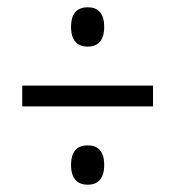

<svg xmlns="http://www.w3.org/2000/svg" viewBox="-20 -621 482 527"><path d="M221 -493C246 -493 266 -507 266 -547C266 -588 246 -601 221 -601C195 -601 175 -588 175 -547C175 -507 195 -493 221 -493ZM41 -386V-329H400V-386ZM221 -114C246 -114 266 -128 266 -168C266 -209 246 -222 221 -222C195 -222 175 -209 175 -168C175 -128 195 -114 221 -114Z"/></svg>

Font: Noto Serif Sinhala ExtraCondensed
Style: Regular
Weight: 400
Width: 2
Designer: Jelle Bosma - Monotype Design Team
Foundry: Monotype Imaging Inc.
Version: Version 2.007